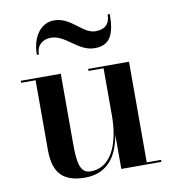

<svg xmlns="http://www.w3.org/2000/svg" viewBox="-80 -767 764 847"><g transform="rotate(-10 302.0 -343.5)"><path d="M191.5 -624C257 -624 300 -545 374.5 -545C441 -545 465.5 -587 465.5 -682H456C456 -637.5 431.5 -618 391 -618C332.5 -618 295.5 -697 218 -697C161.5 -697 117.5 -645 117.5 -560H126.5C126.5 -604.5 157 -624 191.5 -624ZM207 -460H28V-451H92.5V-141C92.5 -54 119 10 233.5 10C343.5 10 383.5 -72.5 397 -154V0H576.5V-9H512.5V-460H329.5V-451H397V-236.5C397 -147.5 371.5 -13 262 -13C213.5 -13 207 -66 207 -150Z"/></g></svg>

Font: Bodoni* 24pt Medium
Style: Regular
Weight: 500
Version: Version 2.3